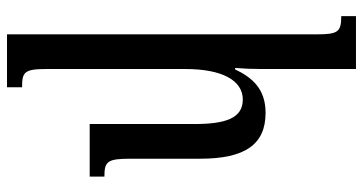

<svg xmlns="http://www.w3.org/2000/svg" viewBox="-264 -536 1036 548"><g transform="rotate(90 254.0 -262.0)"><path d="M484 -42C441 -42 433 -50 433 -116V-315C433 -444 392 -502 302 -502C233 -502 201 -463 178 -415H174C176 -440 177 -466 177 -492V-760H26V-718C71 -718 78 -709 78 -648V236H229V193C186 193 177 187 177 124V-273C177 -379 210 -437 264 -437C318 -437 334 -387 334 -298V0H484Z"/></g></svg>

Font: Noto Serif Armenian ExtraCondensed SemiBold
Style: Regular
Weight: 600
Width: 2
Designer: Monotype Design Team
Foundry: Monotype Imaging Inc.
Version: Version 2.008